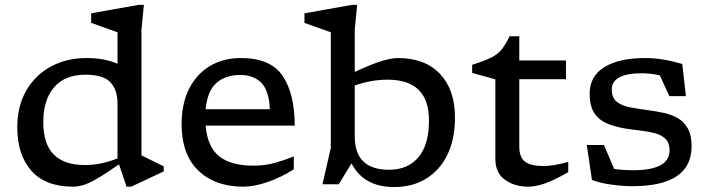

<svg xmlns="http://www.w3.org/2000/svg" viewBox="-20 -762 2932 794"><path d="M657 -53 522.5 10H503.5L472 -82.5Q413 -41 378 -21.2Q343 -1.5 321.8 4.2Q300.5 10 282.5 10Q168 10 109.8 -55.8Q51.5 -121.5 51.5 -236Q51.5 -323.5 88.8 -387.8Q126 -452 190.8 -487Q255.5 -522 337.5 -522Q374.5 -522 405.2 -516.5Q436 -511 466 -498.5V-628.5L357 -667.5V-707L554 -742H575L565 -639V-119.5L657 -74ZM466 -334Q466 -390 436.8 -421.5Q407.5 -453 333 -453Q248.5 -453 203.8 -401.2Q159 -349.5 159 -257Q159 -166 202.5 -122.8Q246 -79.5 330 -79.5Q398 -79.5 466 -107Z M976.5 -522Q1098 -522 1148 -449.5Q1198 -377 1199 -242.5H830.5Q837.5 -155 886 -116Q934.5 -77 1027.5 -77Q1077 -77 1118.8 -89Q1160.5 -101 1195 -115V-62Q1145 -29.5 1088.5 -9.8Q1032 10 986.5 10Q869.5 10 800.2 -56.5Q731 -123 731 -249Q731 -332.5 761.5 -393.8Q792 -455 847.2 -488.5Q902.5 -522 976.5 -522ZM974 -452Q911.5 -452 874.5 -418.5Q837.5 -385 830.5 -310.5H1096Q1092.5 -387.5 1060.5 -419.8Q1028.5 -452 974 -452Z M1861.5 -276Q1861.5 -186 1830 -121.8Q1798.5 -57.5 1742 -23Q1685.5 11.5 1610 11.5Q1484 11.5 1433.5 -86.5L1381 0H1313.5L1348 -150V-628.5Q1341.5 -631 1323 -637.5Q1304.5 -644 1281.5 -652.2Q1258.5 -660.5 1239 -667.5V-707L1436 -742H1457L1447 -639V-464.5Q1518 -497.5 1558.8 -509.8Q1599.5 -522 1625 -522Q1737.5 -522 1799.5 -456.5Q1861.5 -391 1861.5 -276ZM1447 -198Q1447 -60 1589 -60Q1666.5 -60 1710.2 -111.5Q1754 -163 1754 -264Q1754 -432.5 1583 -432.5Q1515 -432.5 1447 -408.5Z M2127.5 -156Q2127.5 -111 2151.5 -93.2Q2175.5 -75.5 2227 -75.5Q2269.5 -75.5 2330 -92.5V-50Q2270.5 -16 2232.5 -3Q2194.5 10 2164 10Q2108 10 2068.2 -18.5Q2028.5 -47 2028.5 -105V-434L1932.5 -460.5V-494Q1983.5 -510 2011 -523.8Q2038.5 -537.5 2054.5 -557.5Q2070.5 -577.5 2087.5 -612H2127.5V-512H2320.5V-434.5H2127.5Z M2647 -522Q2684.5 -522 2720.5 -516.2Q2756.5 -510.5 2801.5 -497.5L2816.5 -364.5H2748L2708.5 -450.5Q2668.5 -459 2635.5 -459Q2510 -459 2510 -391.5Q2510 -357 2531 -340.8Q2552 -324.5 2586.8 -318Q2621.5 -311.5 2662.5 -306Q2693.5 -302 2724.8 -295.2Q2756 -288.5 2782.2 -273.8Q2808.5 -259 2824.2 -231Q2840 -203 2840 -157Q2840 8 2594.5 8Q2554.5 8 2506.8 1.2Q2459 -5.5 2428 -18L2406.5 -162.5H2477.5L2520 -63.5Q2539 -60.5 2559 -59.2Q2579 -58 2597.5 -58Q2749 -58 2749 -140Q2749 -171 2732.2 -187.5Q2715.5 -204 2688.2 -211.2Q2661 -218.5 2628.8 -222Q2596.5 -225.5 2565.5 -230.5Q2524.5 -237.5 2491 -251.2Q2457.5 -265 2438 -294Q2418.5 -323 2418.5 -375Q2418.5 -447 2479.5 -484.5Q2540.5 -522 2647 -522Z"/></svg>

Font: Newsreader Caption
Style: Regular
Weight: 400
Designer: Hugues Gentile
Foundry: Production Type
Version: Version 1.001